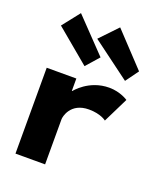

<svg xmlns="http://www.w3.org/2000/svg" viewBox="-155 -972 929 1078"><g transform="rotate(20 309.5 -433.5)"><path d="M65.4 0H242.4V-270C242.4 -283 258.1 -374 369.4 -374C440.6 -374 473.6 -346 473.6 -346L547.6 -496C547.6 -496 501.6 -528 434.8 -528C312.6 -528 244.8 -439 244.8 -439H242.4V-513H65.4ZM329.5 -671 261.7 -594 59.4 -763 141.4 -867ZM559.6 -671 503.6 -594 276.3 -763 375.5 -867Z"/></g></svg>

Font: Hussar
Style: BdSuprExt
Weight: 700
Foundry: Cannot Into Space Fonts
Version: Version 2.00